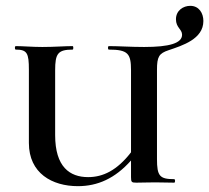

<svg xmlns="http://www.w3.org/2000/svg" viewBox="-20 -626 717 658"><path d="M558 -454C605 -470 677 -492 677 -554C677 -581 662 -606 632 -606C608 -606 583 -590 583 -560C583 -531 604 -526 604 -507C604 -478 561 -465 474 -465C428 -465 387 -468 353 -468C349 -468 349 -456 353 -456C419 -456 429 -442 429 -385V-104C381 -42 333 -19 282 -19C219 -19 169 -54 169 -163V-385C169 -442 178 -456 229 -456C232 -456 232 -468 229 -468C202 -468 166 -465 125 -465C91 -465 58 -468 34 -468C30 -468 30 -456 34 -456C73 -456 79 -444 79 -387V-136C79 -32 159 12 247 12C314 12 374 -14 429 -76V-19C429 -2 431 0 447 0C467 0 484 -1 512 -1C535 -1 555 0 577 0C581 0 581 -12 577 -12C527 -12 518 -23 518 -81V-387C518 -432 525 -443 558 -454Z"/></svg>

Font: Cormorant SC Semi
Style: Regular
Weight: 600
Designer: Christian Thalmann (Catharsis Fonts)
Version: Version 1.000;PS 001.000;hotconv 1.0.70;makeotf.lib2.5.58329